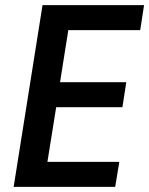

<svg xmlns="http://www.w3.org/2000/svg" viewBox="-20 -725 579 745"><path d="M33 0 145 -705H539L524 -608H245L213 -406H470L455 -309H198L164 -97H443L427 0Z"/></svg>

Font: Nunito Sans 10pt Condensed
Style: Bold Italic
Weight: 700
Width: 3
Italic angle: -9°
Designer: Vernon Adams
Foundry: Vernon Adams
Version: Version 3.101;gftools[0.9.27]